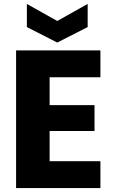

<svg xmlns="http://www.w3.org/2000/svg" viewBox="-20 -959 581 979"><path d="M492 -565H233V-423H462V-291H233V-137H492V0H62V-702H492ZM427 -939V-821L272 -742L117 -821V-939L272 -852Z"/></svg>

Font: SVN-Poppins
Style: Bold
Weight: 700
Designer: Ninad Kale (Devanagari), Jonny Pinhorn (Latin)
Foundry: Indian Type Foundry
Version: Version 3.200;PS 1.000;hotconv 16.6.54;makeotf.lib2.5.65590